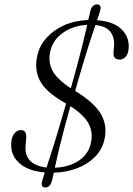

<svg xmlns="http://www.w3.org/2000/svg" viewBox="-20 -786 603 870"><path d="M215.5 33.5Q207 63.5 185 63.5Q162.5 63.5 171.5 32.5Q173.5 25.5 176.2 16.8Q179 8 183 -4.5Q106 -11 66.2 -48Q26.5 -85 31 -139Q32.5 -165.5 44.8 -180.8Q57 -196 73 -196.5Q102.5 -197.5 98.5 -158L96 -125Q92 -85 115.2 -59Q138.5 -33 191 -27Q203.5 -64 224.5 -131.2Q245.5 -198.5 279.5 -317L277.5 -318Q187.5 -368 160.5 -421Q133.5 -474 150.5 -539.5Q160.5 -581 191.5 -615.5Q222.5 -650 270.5 -671.5Q318.5 -693 380 -695.5Q383.5 -710 385.8 -720.2Q388 -730.5 390 -738.5Q398 -766 420.5 -766Q429.5 -766 433.8 -759Q438 -752 434 -738Q432 -730.5 428.5 -720.2Q425 -710 420 -694.5Q494 -689 530.2 -653.8Q566.5 -618.5 563 -568.5Q562 -544.5 550.5 -530.2Q539 -516 523.5 -516Q491 -515.5 494.5 -550L497 -579Q499 -619.5 478.8 -643.8Q458.5 -668 412 -672.5Q399 -634 376.8 -564Q354.5 -494 320.5 -374L322 -373Q410.5 -319 439.2 -265.8Q468 -212.5 452.5 -151Q442 -106.5 409.2 -74Q376.5 -41.5 328.2 -23.2Q280 -5 223.5 -3.5Q221 9 219.2 17.8Q217.5 26.5 215.5 33.5ZM209 -558Q196.5 -509.5 216 -469.2Q235.5 -429 301 -386Q333.5 -501.5 350.2 -568.8Q367 -636 375.5 -673.5Q312 -670 266.5 -638.2Q221 -606.5 209 -558ZM390.5 -132.5Q403.5 -181.5 383 -222.8Q362.5 -264 299 -305Q267.5 -192.5 251.8 -127.2Q236 -62 228.5 -26Q291 -28.5 334.8 -56.5Q378.5 -84.5 390.5 -132.5Z"/></svg>

Font: Fraunces 72pt S050 Light
Style: Italic
Weight: 300
Italic angle: -16°
Version: Version 1.000; ttfautohint (v1.8.3)